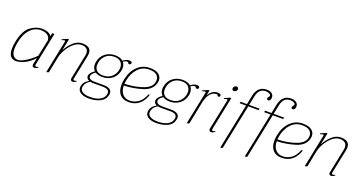

<svg xmlns="http://www.w3.org/2000/svg" viewBox="-42 -1478 4505 2385"><g transform="rotate(20 2210.5 -286.0)"><path d="M32 -119Q32 -158 43 -216Q74 -370 150 -425Q226 -480 300 -480Q343 -480 379.5 -466Q416 -452 427 -425L436 -470H466L378 -40Q376 -30 376 -26Q376 -11 391 -11Q399 -11 423 -19L421 -11Q397 10 372 10Q360 10 352.5 3Q345 -4 345 -17Q345 -24 346 -28L364 -114Q300 -45 237 -17.5Q174 10 131 10Q32 10 32 -119ZM371 -150 416 -368Q413 -413 379 -435.5Q345 -458 290 -458Q256 -458 214 -439.5Q172 -421 132 -367.5Q92 -314 72 -216Q62 -167 62 -130Q62 -67 86.5 -39.5Q111 -12 148 -12Q178 -12 222 -35.5Q266 -59 308 -92Q350 -125 371 -150Z M883 -40Q881 -30 881 -27Q881 -11 897 -11Q905 -11 929 -19L927 -11Q903 10 879 10Q866 10 858.5 3Q851 -4 851 -17Q851 -24 852 -28L917 -345Q921 -362 921 -379Q921 -419 897 -438.5Q873 -458 830 -458Q781 -458 735 -421Q689 -384 655.5 -329.5Q622 -275 609 -225L564 0L532 10L621 -427V-431Q621 -439 613 -439Q600 -439 575 -428L573 -440L642 -470H659L627 -314Q660 -379 715 -429.5Q770 -480 834 -480Q951 -480 951 -389Q951 -373 946 -348Z M1489 -454Q1487 -446 1481.5 -440.5Q1476 -435 1467 -435Q1457 -435 1453.5 -441.5Q1450 -448 1446 -452.5Q1442 -457 1429 -457Q1420 -457 1406.5 -451Q1393 -445 1382 -437Q1407 -407 1407 -363Q1407 -342 1403 -325Q1388 -254 1334 -212.5Q1280 -171 1205 -171Q1149 -171 1112 -195Q1065 -164 1061 -137Q1060 -134 1060 -128Q1060 -107 1080 -95Q1100 -83 1136 -83H1264Q1307 -83 1336.5 -66Q1366 -49 1366 -12Q1366 -7 1364 7Q1350 75 1287.5 106Q1225 137 1138 137Q1073 137 1032.5 112.5Q992 88 992 43Q992 36 994 22Q1006 -36 1071 -70Q1033 -86 1033 -120Q1033 -164 1098 -207Q1066 -237 1066 -288Q1066 -308 1070 -325Q1084 -396 1138 -438Q1192 -480 1268 -480Q1335 -480 1373 -447Q1413 -480 1454 -480Q1475 -480 1483.5 -472.5Q1492 -465 1489 -454ZM1378 -357Q1378 -403 1349 -431Q1320 -459 1263 -459Q1196 -459 1153 -421Q1110 -383 1099 -325Q1095 -301 1095 -291Q1095 -246 1123 -219Q1151 -192 1208 -192Q1276 -192 1319 -229.5Q1362 -267 1375 -325Q1378 -342 1378 -357ZM1087 -65Q1053 -44 1038.5 -24Q1024 -4 1019 21Q1017 33 1017 38Q1017 76 1052.5 95Q1088 114 1148 114Q1227 114 1277.5 87Q1328 60 1338 9Q1340 -3 1340 -8Q1340 -34 1318 -47.5Q1296 -61 1246 -61H1127Q1102 -61 1087 -65Z M1494 -163Q1495 -92 1530.5 -52Q1566 -12 1625 -12Q1689 -12 1740.5 -50Q1792 -88 1820 -165H1838Q1814 -85 1758.5 -37.5Q1703 10 1619 10Q1545 10 1504.5 -34.5Q1464 -79 1464 -160Q1464 -192 1472 -235Q1496 -351 1564.5 -415.5Q1633 -480 1726 -480Q1806 -480 1844.5 -449.5Q1883 -419 1883 -371Q1883 -359 1880 -345Q1859 -243 1739.5 -205Q1620 -167 1494 -163ZM1855 -366Q1855 -405 1824.5 -431.5Q1794 -458 1724 -458Q1638 -458 1579.5 -396Q1521 -334 1501 -235Q1495 -201 1494 -186Q1639 -191 1747 -233.5Q1855 -276 1855 -366Z M2382 -454Q2380 -446 2374.5 -440.5Q2369 -435 2360 -435Q2350 -435 2346.5 -441.5Q2343 -448 2339 -452.5Q2335 -457 2322 -457Q2313 -457 2299.5 -451Q2286 -445 2275 -437Q2300 -407 2300 -363Q2300 -342 2296 -325Q2281 -254 2227 -212.5Q2173 -171 2098 -171Q2042 -171 2005 -195Q1958 -164 1954 -137Q1953 -134 1953 -128Q1953 -107 1973 -95Q1993 -83 2029 -83H2157Q2200 -83 2229.5 -66Q2259 -49 2259 -12Q2259 -7 2257 7Q2243 75 2180.5 106Q2118 137 2031 137Q1966 137 1925.5 112.5Q1885 88 1885 43Q1885 36 1887 22Q1899 -36 1964 -70Q1926 -86 1926 -120Q1926 -164 1991 -207Q1959 -237 1959 -288Q1959 -308 1963 -325Q1977 -396 2031 -438Q2085 -480 2161 -480Q2228 -480 2266 -447Q2306 -480 2347 -480Q2368 -480 2376.5 -472.5Q2385 -465 2382 -454ZM2271 -357Q2271 -403 2242 -431Q2213 -459 2156 -459Q2089 -459 2046 -421Q2003 -383 1992 -325Q1988 -301 1988 -291Q1988 -246 2016 -219Q2044 -192 2101 -192Q2169 -192 2212 -229.5Q2255 -267 2268 -325Q2271 -342 2271 -357ZM1980 -65Q1946 -44 1931.5 -24Q1917 -4 1912 21Q1910 33 1910 38Q1910 76 1945.5 95Q1981 114 2041 114Q2120 114 2170.5 87Q2221 60 2231 9Q2233 -3 2233 -8Q2233 -34 2211 -47.5Q2189 -61 2139 -61H2020Q1995 -61 1980 -65Z M2666 -457Q2666 -448 2660 -441.5Q2654 -435 2646 -435Q2635 -435 2633 -441.5Q2631 -448 2628 -452.5Q2625 -457 2614 -457Q2568 -457 2534.5 -419Q2501 -381 2484 -314L2421 0L2389 10L2479 -427V-431Q2479 -439 2470 -439Q2463 -439 2452 -435.5Q2441 -432 2433 -428L2431 -440L2500 -470H2516L2502 -398Q2520 -432 2549.5 -456Q2579 -480 2622 -480Q2642 -480 2654 -474Q2666 -468 2666 -457Z M2777 -599Q2780 -614 2791 -622.5Q2802 -631 2817 -631Q2829 -631 2836 -624.5Q2843 -618 2843 -607Q2843 -589 2831 -578Q2819 -567 2803 -567Q2788 -567 2781.5 -575.5Q2775 -584 2777 -599ZM2682 -19Q2682 -25 2683 -28L2766 -430V-433Q2766 -442 2756 -442Q2750 -442 2739 -438.5Q2728 -435 2720 -431L2718 -443L2787 -473H2803L2715 -40Q2713 -30 2713 -27Q2713 -11 2728 -11Q2737 -11 2761 -19L2759 -11Q2735 10 2710 10Q2697 10 2689.5 2.5Q2682 -5 2682 -19Z M3275 -653Q3275 -629 3265.5 -616.5Q3256 -604 3243 -604Q3223 -604 3223 -622Q3223 -633 3232.5 -644Q3242 -655 3243 -660Q3247 -678 3225.5 -689Q3204 -700 3178 -700Q3132 -700 3104 -673Q3076 -646 3065 -590L3040 -470H3178L3174 -449H3036L2914 146L2884 151L3007 -449H2922L2926 -470H3011L3036 -591Q3049 -655 3086 -689Q3123 -723 3182 -723Q3223 -723 3249 -704.5Q3275 -686 3275 -653Z M3599 -653Q3599 -629 3589.5 -616.5Q3580 -604 3567 -604Q3547 -604 3547 -622Q3547 -633 3556.5 -644Q3566 -655 3567 -660Q3571 -678 3549.5 -689Q3528 -700 3502 -700Q3456 -700 3428 -673Q3400 -646 3389 -590L3364 -470H3502L3498 -449H3360L3238 146L3208 151L3331 -449H3246L3250 -470H3335L3360 -591Q3373 -655 3410 -689Q3447 -723 3506 -723Q3547 -723 3573 -704.5Q3599 -686 3599 -653Z M3516 -163Q3517 -92 3552.5 -52Q3588 -12 3647 -12Q3711 -12 3762.5 -50Q3814 -88 3842 -165H3860Q3836 -85 3780.5 -37.5Q3725 10 3641 10Q3567 10 3526.5 -34.5Q3486 -79 3486 -160Q3486 -192 3494 -235Q3518 -351 3586.5 -415.5Q3655 -480 3748 -480Q3828 -480 3866.5 -449.5Q3905 -419 3905 -371Q3905 -359 3902 -345Q3881 -243 3761.5 -205Q3642 -167 3516 -163ZM3877 -366Q3877 -405 3846.5 -431.5Q3816 -458 3746 -458Q3660 -458 3601.5 -396Q3543 -334 3523 -235Q3517 -201 3516 -186Q3661 -191 3769 -233.5Q3877 -276 3877 -366Z M4300 -40Q4298 -30 4298 -27Q4298 -11 4314 -11Q4322 -11 4346 -19L4344 -11Q4320 10 4296 10Q4283 10 4275.5 3Q4268 -4 4268 -17Q4268 -24 4269 -28L4334 -345Q4338 -362 4338 -379Q4338 -419 4314 -438.5Q4290 -458 4247 -458Q4198 -458 4152 -421Q4106 -384 4072.5 -329.5Q4039 -275 4026 -225L3981 0L3949 10L4038 -427V-431Q4038 -439 4030 -439Q4017 -439 3992 -428L3990 -440L4059 -470H4076L4044 -314Q4077 -379 4132 -429.5Q4187 -480 4251 -480Q4368 -480 4368 -389Q4368 -373 4363 -348Z"/></g></svg>

Font: Taviraj Thin
Style: Italic
Weight: 250
Italic angle: -12°
Designer: Katatrad Team
Foundry: CadsonDemak
Version: Version 1.001